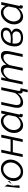

<svg xmlns="http://www.w3.org/2000/svg" viewBox="1967 -2538 692 4667"><g transform="rotate(-90 2313.5 -205.0)"><path d="M544 -530Q655 -530 717.5 -450.5Q780 -371 765 -259Q750 -148 666 -69Q582 10 468 10Q357 10 295 -69Q233 -148 248 -259Q263 -370 348.5 -450Q434 -530 544 -530ZM695 -260Q707 -348 660.5 -410.5Q614 -473 536 -473Q458 -473 394 -410Q330 -347 318 -258Q306 -170 352.5 -108.5Q399 -47 476 -47Q553 -47 618 -110.5Q683 -174 695 -260ZM162 -368 124 -213 136 -228 141 -79 78 -74 116 -442ZM249 -366 244 -317 166 -264ZM136 -244 166 -264 136 -228Z M829 0 939 -521H1007L958 -294H1257L1304 -521H1372L1262 0H1194L1245 -240H947L897 0Z M1414 -208Q1414 -332 1502 -431Q1590 -530 1703 -530Q1763 -530 1805 -497Q1847 -464 1865 -412L1889 -521H1957L1865 -89Q1863 -81 1863 -76Q1863 -60 1882 -60L1869 0Q1865 0 1855.5 1.5Q1846 3 1842 3Q1796 0 1796 -37Q1796 -46 1807 -101Q1767 -50 1710.5 -20Q1654 10 1599 10Q1515 10 1464.5 -53.5Q1414 -117 1414 -208ZM1816 -179 1849 -340Q1842 -394 1802 -432Q1762 -470 1709 -470Q1622 -470 1553.5 -390.5Q1485 -311 1485 -218Q1485 -147 1524.5 -98.5Q1564 -50 1627 -50Q1679 -50 1738 -89Q1797 -128 1816 -179Z M2402 121 2429 0Q2351 0 2382 -118Q2338 -59 2278 -24.5Q2218 10 2155 10Q2090 10 2058 -26.5Q2026 -63 2026 -130Q2026 -168 2035 -215L2101 -521H2168L2102 -213Q2093 -174 2093 -142Q2093 -50 2182 -50Q2239 -50 2296 -89Q2353 -128 2389 -193L2458 -521H2526L2444 -132Q2432 -83 2438.5 -68.5Q2445 -54 2479 -54H2501L2465 121Z M2703 -521H2766L2740 -403Q2782 -462 2839 -496Q2896 -530 2954 -530Q3012 -530 3043.5 -494.5Q3075 -459 3073 -394Q3116 -460 3173.5 -495Q3231 -530 3292 -530Q3408 -530 3408 -402Q3408 -359 3396 -305L3331 0H3263L3324 -291Q3334 -335 3334 -372Q3334 -468 3255 -468Q3200 -468 3147.5 -426.5Q3095 -385 3063 -318L2996 0H2928L2989 -291Q3000 -343 3000 -374Q3000 -468 2921 -468Q2866 -468 2813.5 -427Q2761 -386 2728 -319L2661 0H2593Z M3864 -267Q3951 -236 3951 -154Q3951 -78 3888.5 -34Q3826 10 3728 9Q3606 8 3554.5 -61.5Q3503 -131 3524 -262Q3545 -392 3622 -461.5Q3699 -531 3820 -531Q3894 -531 3934.5 -498.5Q3975 -466 3975 -409Q3975 -310 3864 -267ZM3811 -477Q3731 -477 3676 -429.5Q3621 -382 3600 -294Q3657 -288 3705 -288Q3805 -289 3857 -319.5Q3909 -350 3909 -402Q3909 -477 3811 -477ZM3731 -43Q3799 -42 3841 -72Q3883 -102 3883 -155Q3883 -233 3795 -249Q3744 -242 3698 -242Q3648 -242 3591 -248Q3577 -144 3609.5 -94Q3642 -44 3731 -43Z M4054 -208Q4054 -332 4142 -431Q4230 -530 4343 -530Q4403 -530 4445 -497Q4487 -464 4505 -412L4529 -521H4597L4505 -89Q4503 -81 4503 -76Q4503 -60 4522 -60L4509 0Q4505 0 4495.5 1.5Q4486 3 4482 3Q4436 0 4436 -37Q4436 -46 4447 -101Q4407 -50 4350.5 -20Q4294 10 4239 10Q4155 10 4104.5 -53.5Q4054 -117 4054 -208ZM4456 -179 4489 -340Q4482 -394 4442 -432Q4402 -470 4349 -470Q4262 -470 4193.5 -390.5Q4125 -311 4125 -218Q4125 -147 4164.5 -98.5Q4204 -50 4267 -50Q4319 -50 4378 -89Q4437 -128 4456 -179Z"/></g></svg>

Font: Raleway-v4020
Style: Italic
Weight: 400
Italic angle: -12°
Designer: Matt McInerney, Pablo Impallari, Rodrigo Fuenzalida
Foundry: Matt McInerney, Pablo Impallari, Rodrigo Fuenzalida
Version: Version 4.020;PS 004.020;hotconv 1.0.88;makeotf.lib2.5.64775